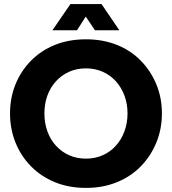

<svg xmlns="http://www.w3.org/2000/svg" viewBox="-20 -905 839 938"><path d="M400 13Q316 13 248 -15Q180 -43 131 -93Q82 -143 55.5 -209Q29 -275 29 -351Q29 -427 55.5 -492.5Q82 -558 131 -608Q180 -658 248 -685.5Q316 -713 400 -713Q483 -713 551.5 -685.5Q620 -658 668.5 -608Q717 -558 744 -492.5Q771 -427 771 -351Q771 -275 744 -209Q717 -143 668.5 -93Q620 -43 551.5 -15Q483 13 400 13ZM400 -130Q444 -130 481.5 -146.5Q519 -163 546 -193Q573 -223 588 -263.5Q603 -304 603 -351Q603 -398 588 -438Q573 -478 546 -508Q519 -538 481.5 -554.5Q444 -571 400 -571Q355 -571 318 -554.5Q281 -538 253.5 -508Q226 -478 211.5 -438Q197 -398 197 -351Q197 -304 211.5 -263.5Q226 -223 253.5 -193Q281 -163 318 -146.5Q355 -130 400 -130ZM236 -757 324 -885H476L563 -757H444L399 -824L356 -757Z"/></svg>

Font: MuseoModerno SemiBold
Style: Bold
Weight: 700
Version: Version 1.001